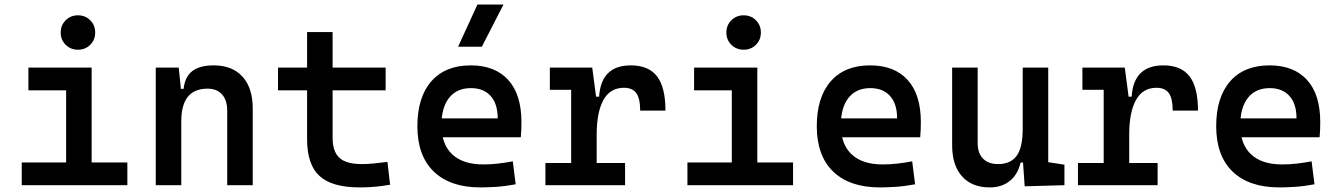

<svg xmlns="http://www.w3.org/2000/svg" viewBox="-20 -815 5899 845"><path d="M271 0V-488.3H383.3V0ZM75.7 0V-100.1H280.8V0ZM373.5 0V-100.1H540.5V0ZM105 -417.5V-517.6H383.3V-417.5ZM323.2 -596.2Q291 -596.2 269 -617.9Q247.1 -639.6 247.1 -671.9Q247.1 -704.1 269 -725.8Q291 -747.6 323.2 -747.6Q355.5 -747.6 377.2 -725.8Q398.9 -704.1 398.9 -671.9Q398.9 -639.6 377.2 -617.9Q355.5 -596.2 323.2 -596.2Z M980 0V-327.1Q980 -374 957.3 -399.4Q934.6 -424.8 893.1 -424.8Q777.8 -424.8 777.8 -281.2L747.6 -423.8H788.1Q793.5 -476.1 825.7 -501.7Q857.9 -527.3 920.4 -527.3Q1002.4 -527.3 1047.4 -477.5Q1092.3 -427.7 1092.3 -336.9V0ZM665.5 0V-517.6H766.6L777.8 -408.2V0Z M1563.5 9.8Q1440.9 9.8 1386.2 -40.5Q1331.5 -90.8 1331.5 -201.7V-283.2H1443.8V-208.5Q1443.8 -147.9 1473.9 -120.4Q1503.9 -92.8 1573.2 -92.8Q1597.2 -92.8 1624 -95.5Q1650.9 -98.1 1685.1 -102.5L1696.8 -2Q1663.1 3.9 1631.3 6.8Q1599.6 9.8 1563.5 9.8ZM1331.5 -246.6V-673.8H1443.8V-246.6ZM1203.6 -417.5V-517.6H1677.2V-417.5Z M2094.7 9.8Q1961.4 9.8 1889.2 -59.8Q1816.9 -129.4 1816.9 -259.8Q1816.9 -386.7 1878.2 -457Q1939.5 -527.3 2051.8 -527.3Q2158.2 -527.3 2216.6 -463.4Q2274.9 -399.4 2274.9 -277.3Q2274.9 -242.2 2272 -210.9H1903.8V-293.9H2170.4Q2170.4 -358.4 2139.2 -392.8Q2107.9 -427.2 2052.7 -427.2Q1990.7 -427.2 1956.8 -384.8Q1922.9 -342.3 1922.9 -264.6Q1922.9 -179.7 1970.5 -135.5Q2018.1 -91.3 2106.4 -91.3Q2139.2 -91.3 2171.4 -95Q2203.6 -98.6 2236.8 -105L2249.5 -3.9Q2202.6 4.9 2163.6 7.3Q2124.5 9.8 2094.7 9.8ZM1996.1 -609.4 2081.1 -794.9H2195.8L2100.6 -609.4Z M2606 -222.7 2575.7 -389.6H2616.7Q2625.5 -527.3 2756.3 -527.3Q2834.5 -527.3 2871.6 -479Q2908.7 -430.7 2908.7 -328.1H2797.4Q2797.4 -381.3 2780.5 -405Q2763.7 -428.7 2726.1 -428.7Q2665.5 -428.7 2635.7 -375Q2606 -321.3 2606 -222.7ZM2380.4 0V-97.7H2731V0ZM2493.7 0V-517.6H2586.4L2606 -369.1V0ZM2399.9 -419.9V-517.6H2579.6L2589.4 -419.9Z M3200.7 0V-488.3H3313V0ZM3005.4 0V-100.1H3210.4V0ZM3303.2 0V-100.1H3470.2V0ZM3034.7 -417.5V-517.6H3313V-417.5ZM3252.9 -596.2Q3220.7 -596.2 3198.7 -617.9Q3176.8 -639.6 3176.8 -671.9Q3176.8 -704.1 3198.7 -725.8Q3220.7 -747.6 3252.9 -747.6Q3285.2 -747.6 3306.9 -725.8Q3328.6 -704.1 3328.6 -671.9Q3328.6 -639.6 3306.9 -617.9Q3285.2 -596.2 3252.9 -596.2Z M3852.5 9.8Q3719.2 9.8 3647 -59.8Q3574.7 -129.4 3574.7 -259.8Q3574.7 -386.7 3636 -457Q3697.3 -527.3 3809.6 -527.3Q3916 -527.3 3974.4 -463.4Q4032.7 -399.4 4032.7 -277.3Q4032.7 -242.2 4029.8 -210.9H3661.6V-293.9H3928.2Q3928.2 -358.4 3897 -392.8Q3865.7 -427.2 3810.5 -427.2Q3748.5 -427.2 3714.6 -384.8Q3680.7 -342.3 3680.7 -264.6Q3680.7 -179.7 3728.3 -135.5Q3775.9 -91.3 3864.3 -91.3Q3897 -91.3 3929.2 -95Q3961.4 -98.6 3994.6 -105L4007.3 -3.9Q3960.4 4.9 3921.4 7.3Q3882.3 9.8 3852.5 9.8Z M4336.4 9.8Q4257.3 9.8 4213.9 -38.8Q4170.4 -87.4 4170.4 -175.8V-517.6H4282.7V-185.5Q4282.7 -141.1 4306.4 -116.9Q4330.1 -92.8 4373 -92.8Q4426.8 -92.8 4453.9 -128.7Q4481 -164.6 4481 -249L4507.3 -99.6H4471.7Q4459.5 -46.9 4424.1 -18.6Q4388.7 9.8 4336.4 9.8ZM4489.7 4.9 4481 -119.1V-210H4593.3V-101.1L4664.6 -90.3V0ZM4481 -146.5V-517.6H4593.3V-175.8Z M4949.7 -222.7 4919.4 -389.6H4960.4Q4969.2 -527.3 5100.1 -527.3Q5178.2 -527.3 5215.3 -479Q5252.4 -430.7 5252.4 -328.1H5141.1Q5141.1 -381.3 5124.3 -405Q5107.4 -428.7 5069.8 -428.7Q5009.3 -428.7 4979.5 -375Q4949.7 -321.3 4949.7 -222.7ZM4724.1 0V-97.7H5074.7V0ZM4837.4 0V-517.6H4930.2L4949.7 -369.1V0ZM4743.7 -419.9V-517.6H4923.3L4933.1 -419.9Z M5610.4 9.8Q5477.1 9.8 5404.8 -59.8Q5332.5 -129.4 5332.5 -259.8Q5332.5 -386.7 5393.8 -457Q5455.1 -527.3 5567.4 -527.3Q5673.8 -527.3 5732.2 -463.4Q5790.5 -399.4 5790.5 -277.3Q5790.5 -242.2 5787.6 -210.9H5419.4V-293.9H5686Q5686 -358.4 5654.8 -392.8Q5623.5 -427.2 5568.4 -427.2Q5506.3 -427.2 5472.4 -384.8Q5438.5 -342.3 5438.5 -264.6Q5438.5 -179.7 5486.1 -135.5Q5533.7 -91.3 5622.1 -91.3Q5654.8 -91.3 5687 -95Q5719.2 -98.6 5752.4 -105L5765.1 -3.9Q5718.3 4.9 5679.2 7.3Q5640.1 9.8 5610.4 9.8Z"/></svg>

Font: Cascadia Mono Medium
Style: Regular
Weight: 500
Monospace: yes
Designer: Aaron Bell
Foundry: Saja Typeworks
Version: Version 2407.024